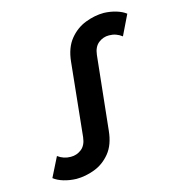

<svg xmlns="http://www.w3.org/2000/svg" viewBox="-160 -821 880 940"><g transform="rotate(-20 280.0 -351.0)"><path d="M80 8Q46 4 17 -7.5Q-12 -19 -30 -36L28 -130Q55 -106 91 -103Q121 -100 146.5 -116.5Q172 -133 180 -173L251 -541Q264 -609 301.5 -647.5Q339 -686 388 -700Q437 -714 483 -710Q516 -706 544.5 -694.5Q573 -683 590 -667L532 -570Q505 -595 469 -598Q440 -601 414.5 -584.5Q389 -568 381 -528L309 -160Q296 -91 259 -53Q222 -15 174 -1.5Q126 12 80 8Z"/></g></svg>

Font: Montserrat SemiBold
Style: Italic
Weight: 600
Italic angle: -11.3°
Designer: Julieta Ulanovsky
Foundry: Julieta Ulanovsky
Version: Version 9.000; ttfautohint (v1.8.4.7-5d5b)